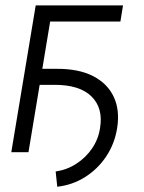

<svg xmlns="http://www.w3.org/2000/svg" viewBox="-20 -566 536 714"><path d="M90.3 -250.5 100.1 -310.1H190.9Q272.9 -310.5 326.7 -282.7Q380.4 -254.9 403.3 -205.1Q426.3 -155.3 415.5 -88.9Q406.2 -31.2 375 15.6Q343.8 62.5 296.6 92.3Q249.5 122.1 192.9 128.4L187 71.8Q229.5 65.4 264.6 42.5Q299.8 19.5 323 -14.9Q346.2 -49.3 352.1 -90.3Q364.3 -164.1 320.1 -207.5Q275.9 -251 181.2 -250.5ZM437.5 -545.9 427.7 -485.8H166.5L85.9 0H22L112.8 -545.9Z"/></svg>

Font: Inter Tight Light
Style: Italic
Weight: 300
Italic angle: -9.39999°
Designer: Rasmus Andersson
Foundry: rsms
Version: Version 3.004